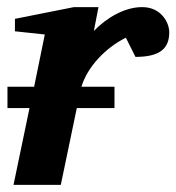

<svg xmlns="http://www.w3.org/2000/svg" viewBox="-20 -520 496 540"><path d="M456 -429C456 -458 432 -500 380 -500C330 -500 280 -470 244 -433L257 -500H188L22 -467V-432L106 -423L76 -276H1V-216H63L18 0H151L196 -216H302V-276H209C226 -332 276 -385 334 -414L361 -360C429 -360 456 -383 456 -429Z"/></svg>

Font: Veleka
Style: Bold Italic
Weight: 700
Italic angle: -12°
Designer: Stefan Peev, Context Ltd, 2016; SIL International, 1997-2014.
Foundry: Stefan Peev, Context Ltd, 2016
Version: Version 5.000